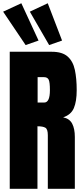

<svg xmlns="http://www.w3.org/2000/svg" viewBox="-23 -1184 520 1204"><path d="M38.1 0V-859.4H301.8Q367.7 -859.4 401.4 -829.3Q435.1 -799.3 446.5 -745.4Q458 -691.4 458 -618.7Q458 -548.3 440.2 -506.3Q422.4 -464.4 373 -448.2Q413.6 -439.9 429.9 -408Q446.3 -376 446.3 -325.2V0H276.9V-336.4Q276.9 -374 261.5 -383.1Q246.1 -392.1 211.9 -392.1V0ZM212.9 -541H254.4Q290 -541 290 -618.7Q290 -668.9 282.2 -684.6Q274.4 -700.2 252.9 -700.2H212.9ZM137.7 -901.4 -3.4 -1110.8 110.8 -1163.6 218.8 -929.7ZM285.2 -901.4 164.1 -1110.8 276.4 -1163.6 366.2 -929.7Z"/></svg>

Font: Anton SC
Style: Regular
Weight: 400
Designer: Vernon Adams
Foundry: Vernon Adams
Version: Version 2.116; ttfautohint (v1.8.4.7-5d5b)